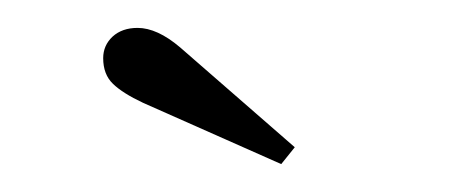

<svg xmlns="http://www.w3.org/2000/svg" viewBox="-20 -756 330 139"><path d="M183.6 -637.2 83.5 -681.6Q68.8 -688.5 61.8 -695.3Q54.7 -702.1 54.7 -713.9Q54.7 -723.1 61.5 -729.5Q68.4 -735.8 79.6 -735.8Q93.8 -735.8 110.4 -721.7L193.4 -649.4Z"/></svg>

Font: Imbue
Style: Regular
Weight: 400
Designer: Tyler Finck
Foundry: Etcetera Type Company
Version: Version 0.910